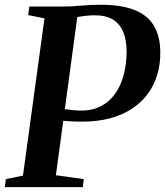

<svg xmlns="http://www.w3.org/2000/svg" viewBox="-30 -770 680 790"><path d="M-10 0 -6 -33 64.5 -47.5 153 -694.5 86 -708 90.5 -743H224.5Q265 -743 302.8 -746.8Q340.5 -750.5 384.5 -750.5Q468 -750.5 522 -729.5Q576 -708.5 602.2 -665.8Q628.5 -623 629.5 -558.5Q630.5 -507.5 617.2 -463Q604 -418.5 577.5 -383Q551 -347.5 512 -322Q473 -296.5 421.8 -283Q370.5 -269.5 308 -269.5Q292.5 -269.5 273 -270.2Q253.5 -271 236.2 -272.5Q219 -274 209 -275L211 -326Q224 -323 240.5 -320.5Q257 -318 273.8 -316.5Q290.5 -315 304.5 -315Q342 -315 371.8 -327Q401.5 -339 423.8 -361Q446 -383 460.8 -413Q475.5 -443 483 -479.2Q490.5 -515.5 491 -555Q491 -606 476.5 -639.8Q462 -673.5 432.8 -690.5Q403.5 -707.5 358.5 -707Q343 -707 325.8 -705.2Q308.5 -703.5 291.5 -700.5Q274.5 -697.5 258.5 -693L291.5 -726L200 -49L314.5 -33L311 0Z"/></svg>

Font: Merriweather 72pt SemiBold
Style: Italic
Weight: 600
Italic angle: -7.8°
Version: Version 2.101